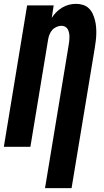

<svg xmlns="http://www.w3.org/2000/svg" viewBox="-20 -763 540 998"><path d="M214 215 337 -529Q339 -540 340 -550.5Q341 -561 341 -571.5Q341 -582 339 -592Q337 -602 332.5 -610.5Q328 -619 319 -624Q310 -629 300 -629Q287 -629 273.5 -623Q260 -617 251 -606.5Q242 -596 237 -583Q232 -570 230 -557L138 0H0L121 -735H259L249 -670Q259 -686 273 -700Q287 -714 304 -724Q321 -734 339 -738.5Q357 -743 375 -743Q394 -743 411.5 -737.5Q429 -732 441.5 -720Q454 -708 461.5 -692Q469 -676 473.5 -658.5Q478 -641 479.5 -622.5Q481 -604 480.5 -585.5Q480 -567 477.5 -548Q475 -529 472 -510L352 215Z"/></svg>

Font: Iosevka SS04 Heavy Oblique
Style: Regular
Weight: 900
Italic angle: -9°
Monospace: yes
Designer: Belleve Invis
Foundry: Belleve Invis
Version: Version 19.0.0; ttfautohint (v1.8.4)